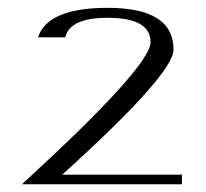

<svg xmlns="http://www.w3.org/2000/svg" viewBox="-20 -812 526 490"><path d="M254.9 -792Q422.9 -792 422.9 -685.5Q422.9 -623 138.7 -366.2H444.3V-341.8H36.1Q363.3 -641.6 364.3 -704.1Q364.3 -766.6 254.9 -766.6Q158.2 -766.6 146.5 -716.8Q146.5 -716.8 77.1 -716.8Q101.6 -792 254.9 -792Z"/></svg>

Font: okolaks
Style: Regular
Weight: 500
Version: Version 000.6.0